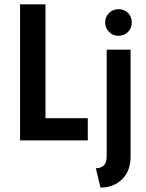

<svg xmlns="http://www.w3.org/2000/svg" viewBox="-20 -645 671 882"><path d="M72.2 0V-625H188.9V-102.1H383.3V0ZM441.7 216.7 420.1 127.8Q443.7 127.8 456.9 115.3Q470.1 102.8 470.1 72.9V-416.7H579.9V72.9Q579.9 141 540.6 178.8Q501.4 216.7 441.7 216.7ZM524.3 -480.6Q498.6 -480.6 480.9 -498.3Q463.2 -516 463.2 -541.7Q463.2 -568.1 480.9 -585.4Q498.6 -602.8 524.3 -602.8Q550.7 -602.8 568.1 -585.4Q585.4 -568.1 585.4 -541.7Q585.4 -516 568.1 -498.3Q550.7 -480.6 524.3 -480.6Z"/></svg>

Font: Afacad SemiBold
Style: Regular
Weight: 600
Designer: Kristian Moeller
Foundry: Dicotype
Version: Version 1.000